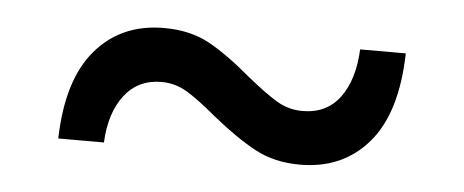

<svg xmlns="http://www.w3.org/2000/svg" viewBox="-28 -483 638 264"><g transform="rotate(5 291.0 -350.5)"><path d="M58.1 -272Q60.1 -353 95.5 -394.5Q130.9 -436 189.9 -436Q226.1 -436 252.4 -421.6Q278.8 -407.2 312 -378.9Q337.9 -357.9 354 -348.4Q370.1 -338.9 389.2 -338.9Q422.4 -338.9 440.7 -363.5Q459 -388.2 460.9 -430.2H523.9Q522 -348.1 486.6 -306.6Q451.2 -265.1 392.1 -265.1Q356.9 -265.1 330.1 -279.5Q303.2 -293.9 270 -320.8Q245.1 -341.8 228.5 -351.8Q211.9 -361.8 192.9 -361.8Q160.6 -361.8 141.8 -337.4Q123 -313 121.1 -272Z"/></g></svg>

Font: Montserrat Medium
Style: Regular
Weight: 500
Designer: Julieta Ulanovsky
Foundry: Julieta Ulanovsky
Version: Version 7.200